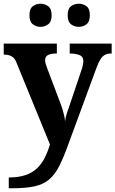

<svg xmlns="http://www.w3.org/2000/svg" viewBox="-20 -770 619 1030"><path d="M27 182Q79 182 116 169.5Q153 157 178 133.5Q203 110 219.5 77.5Q236 45 248 5L68 -435Q61 -453 51 -461.5Q41 -470 29.5 -473.5Q18 -477 4 -477H0V-536H285V-483H282Q254 -483 238 -475Q222 -467 222 -446Q222 -438 225.5 -426.5Q229 -415 232 -407L301 -224Q311 -199 316.5 -180Q322 -161 325 -146.5Q328 -132 329 -118Q331 -139 339.5 -165Q348 -191 351 -198L417 -394Q421 -404 424 -419Q427 -434 427 -443Q427 -465 409 -473.5Q391 -482 358 -483H354V-536H579V-483H575Q557 -483 543.5 -476Q530 -469 519.5 -453Q509 -437 499 -410L348 0Q322 73 298.5 119.5Q275 166 244 192.5Q213 219 165.5 229.5Q118 240 44 240H27ZM403 -626Q379 -626 361 -639.8Q343 -653.6 343 -687.7Q343 -723 361 -736.5Q379 -750 403 -750Q426 -750 444 -736.7Q462 -723.4 462 -688Q462 -653.7 444 -639.8Q426 -626 403 -626ZM197 -626Q174 -626 156 -639.8Q138 -653.6 138 -687.7Q138 -723 156 -736.5Q174 -750 197 -750Q220 -750 238.5 -736.7Q257 -723.4 257 -688Q257 -653.7 238.5 -639.8Q220 -626 197 -626Z"/></svg>

Font: Noto Serif Gujarati
Style: Regular
Weight: 400
Designer: Universal Thirst, Indian Type Foundry and the Monotype Design Team
Foundry: Monotype Imaging Inc.
Version: Version 2.102